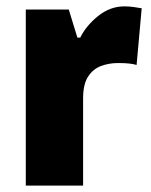

<svg xmlns="http://www.w3.org/2000/svg" viewBox="-20 -583 475 603"><path d="M371 -563Q385 -563 399.5 -561Q414 -559 425 -557L409 -379Q399 -382 385.5 -383.5Q372 -385 350 -385Q323 -385 298 -376Q273 -367 257 -343Q241 -319 241 -274V0H61V-553H196L223 -465H232Q251 -503 288.5 -533Q326 -563 371 -563Z"/></svg>

Font: Noto Sans Tamil SemiCondensed Black
Style: Regular
Weight: 900
Width: 4
Designer: Jelle Bosma - Monotype Design Team
Foundry: Monotype Imaging Inc.
Version: Version 2.004; ttfautohint (v1.8.4.7-5d5b)